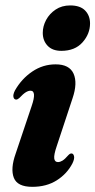

<svg xmlns="http://www.w3.org/2000/svg" viewBox="-20 -696 360 725"><path d="M211.5 -504Q178 -504 159.8 -523.2Q141.5 -542.5 141.5 -572Q141.5 -597 154.2 -620.8Q167 -644.5 190.2 -660Q213.5 -675.5 245 -675.5Q283 -675.5 301.5 -656.2Q320 -637 320 -607.5Q320 -568 291.5 -536Q263 -504 211.5 -504ZM194.5 -145Q183 -111.5 184.8 -97.8Q186.5 -84 199 -84Q207 -84 216 -89.5Q225 -95 238 -110Q244.5 -117 250 -116.5Q257 -116.5 259.5 -106.5Q262 -96.5 253.5 -79Q233 -39.5 194.2 -15Q155.5 9.5 102 9.5Q45.5 9.5 32.2 -24.8Q19 -59 39 -115.5L99.5 -295.5Q119.5 -353.5 95 -353.5Q87 -353.5 77.2 -347.5Q67.5 -341.5 52.5 -325.5Q45.5 -319.5 40.5 -320Q33 -320.5 30.8 -329.5Q28.5 -338.5 36.5 -354.5Q61.5 -398.5 101.8 -425.8Q142 -453 190 -453Q242 -453 257.8 -417.8Q273.5 -382.5 254 -325Z"/></svg>

Font: Fraunces 144pt Soft
Style: Bold Italic
Weight: 700
Italic angle: -16°
Version: Version 1.000;[b76b70a41]